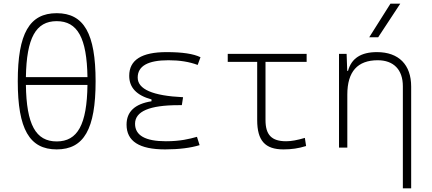

<svg xmlns="http://www.w3.org/2000/svg" viewBox="-20 -815 2384 1060"><path d="M293 9.8C443.4 9.8 507.8 -102.5 507.8 -366.2C507.8 -629.9 443.4 -742.2 293 -742.2C142.6 -742.2 78.1 -629.9 78.1 -366.2C78.1 -102.5 142.6 9.8 293 9.8ZM293 -34.2C177.2 -34.2 126 -127.4 123 -346.2H462.9C460 -127.4 408.7 -34.2 293 -34.2ZM123 -389.2C126.5 -605.5 177.7 -698.2 293 -698.2C408.2 -698.2 459.5 -605.5 462.9 -389.2Z M891.6 9.8C968.3 9.8 1032.7 1.5 1082 -13.7L1067.4 -59.6C1025.4 -47.9 976.1 -35.2 895.5 -35.2C782.2 -35.2 725.6 -67.4 725.6 -131.8C725.6 -200.2 805.7 -234.4 965.8 -234.4H983.9L990.7 -278.3C823.2 -286.1 740.2 -322.3 740.2 -386.7C740.2 -450.7 796.9 -482.4 910.2 -482.4C971.2 -482.4 1024.4 -474.1 1071.3 -456.5L1086.9 -499C1048.3 -518.1 986.3 -527.3 899.4 -527.3C761.7 -527.3 693.4 -483.9 693.4 -396.5C693.4 -331.5 733.9 -288.6 816.4 -266.1V-255.9C724.1 -241.2 678.7 -198.2 678.7 -127C678.7 -35.2 749 9.8 891.6 9.8Z M1544.9 9.8C1589.8 9.8 1627 4.4 1669.9 -8.8L1663.1 -53.7C1620.1 -41 1588.4 -35.2 1559.6 -35.2C1479.5 -35.2 1445.8 -70.3 1445.8 -152.3V-473.6H1672.9V-517.6H1237.3V-473.6H1399.9V-152.3C1399.9 -38.6 1443.4 9.8 1544.9 9.8Z M2204.1 224.6H2250V-336.9C2250 -458 2181.2 -527.3 2061 -527.3C1973.1 -527.3 1920.4 -493.2 1901.4 -423.8H1897L1893.6 -517.6H1851.6V0H1897.5V-293C1897.5 -419.9 1954.1 -482.4 2065.4 -482.4C2152.8 -482.4 2204.1 -430.7 2204.1 -338.9ZM2018.6 -609.4H2067.9L2189.9 -794.9H2135.7Z"/></svg>

Font: Cascadia Code PL ExtraLight
Style: Regular
Weight: 200
Monospace: yes
Designer: Aaron Bell
Foundry: Saja Typeworks
Version: Version 2404.023